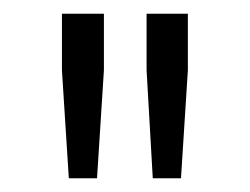

<svg xmlns="http://www.w3.org/2000/svg" viewBox="-20 -708 363 279"><path d="M202 -449 193 -606V-688H253V-606L243 -449ZM80 -449 70 -606V-688H131V-606L121 -449Z"/></svg>

Font: Saira SemiExpanded Light
Style: Regular
Weight: 300
Width: 6
Designer: Hector Gatti with collaboration of the Omnibus-Type team
Foundry: Omnibus-Type
Version: Version 1.101